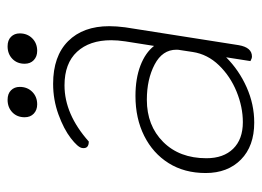

<svg xmlns="http://www.w3.org/2000/svg" viewBox="-112 -568 690 506"><g transform="rotate(-90 233.0 -315.0)"><path d="M30 -118Q30 -174 56 -215.5Q82 -257 128 -280Q174 -303 233 -303Q279 -303 313 -290Q347 -277 365 -254L377 -330Q380 -350 380 -367Q380 -424 349.5 -457Q319 -490 261 -490Q185 -490 113 -426Q93 -426 96 -444Q98 -455 122 -473.5Q146 -492 184.5 -506Q223 -520 265 -520Q338 -520 377.5 -480.5Q417 -441 417 -372Q417 -353 414 -330L367 -31Q361 4 337 4Q332 4 325 0L335 -64Q301 -30 256 -10Q211 10 163 10Q101 10 65.5 -25Q30 -60 30 -118ZM349 -152 354 -185Q355 -189 355 -195Q355 -232 316 -252.5Q277 -273 223 -273Q155 -273 112 -230Q69 -187 69 -116Q69 -71 94 -45.5Q119 -20 164 -20Q204 -20 244.5 -36.5Q285 -53 314 -83Q343 -113 349 -152ZM177 -595Q177 -615 190 -627.5Q203 -640 223 -640Q239 -640 248 -631Q257 -622 257 -608Q257 -588 244 -575Q231 -562 211 -562Q196 -562 186.5 -571Q177 -580 177 -595ZM318 -595Q318 -615 331 -627.5Q344 -640 364 -640Q380 -640 389 -631Q398 -622 398 -608Q398 -588 385 -575Q372 -562 352 -562Q337 -562 327.5 -571Q318 -580 318 -595Z"/></g></svg>

Font: Thasadith
Style: Italic
Weight: 400
Italic angle: -9°
Designer: Cadson Demak Co.,Ltd.
Foundry: Cadson Demak Co.,Ltd.
Version: Version 1.000; ttfautohint (v1.6)